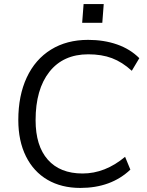

<svg xmlns="http://www.w3.org/2000/svg" viewBox="-20 -916 724 944"><path d="M70 -326Q70 -446 111.5 -535Q153 -624 230.5 -672Q308 -720 413 -720Q491 -720 555.5 -697.5Q620 -675 665 -630L628 -568Q581 -611 530.5 -630Q480 -649 414 -649Q291 -649 223 -563Q155 -477 155 -325Q155 -199 215 -131Q275 -63 386 -63Q497 -63 595 -145L621 -82Q526 8 375 8Q282 8 213.5 -32Q145 -72 107.5 -147.5Q70 -223 70 -326ZM490 -896 483 -804H384L391 -896Z"/></svg>

Font: Muli
Style: Italic
Weight: 400
Italic angle: -4.541°
Designer: Vernon Adams
Foundry: Vernon Adams
Version: Version 2.001